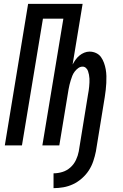

<svg xmlns="http://www.w3.org/2000/svg" viewBox="-20 -755 640 997"><path d="M258 222V145Q281 145 304 138Q327 131 345.5 114.5Q364 98 374.5 75.5Q385 53 389 31L437 -264Q439 -274 440.5 -284.5Q442 -295 443 -305.5Q444 -316 444.5 -326.5Q445 -337 444.5 -347Q444 -357 442 -367Q440 -377 437 -386Q434 -395 426.5 -402Q419 -409 409 -409Q397 -409 386.5 -401.5Q376 -394 368 -383.5Q360 -373 355.5 -361.5Q351 -350 347.5 -338.5Q344 -327 341 -315Q338 -303 336 -291L288 0H200L309 -658H203L94 0H5L126 -735H409L357 -420Q364 -433 372.5 -445Q381 -457 392.5 -466.5Q404 -476 417.5 -481.5Q431 -487 445 -487Q463 -487 479 -479.5Q495 -472 504.5 -458.5Q514 -445 520 -428.5Q526 -412 529 -395Q532 -378 532.5 -360Q533 -342 532 -324Q531 -306 529 -288Q527 -270 524 -251L478 31Q473 56 464.5 81.5Q456 107 441.5 129.5Q427 152 405.5 171Q384 190 359.5 201.5Q335 213 309 217.5Q283 222 258 222Z"/></svg>

Font: Iosevka Md Ex Obl
Style: Regular
Weight: 500
Width: 7
Italic angle: -9°
Monospace: yes
Designer: Belleve Invis
Foundry: Belleve Invis
Version: Version 32.5.0; ttfautohint (v1.8.4)